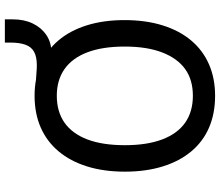

<svg xmlns="http://www.w3.org/2000/svg" viewBox="-76 -796 882 769"><g transform="rotate(-90 364.5 -412.0)"><path d="M365 9Q294 9 238 -15Q182 -39 142.5 -86Q103 -133 82 -200.5Q61 -268 61 -352Q61 -437 82 -504Q103 -571 142.5 -618Q182 -665 238 -689.5Q294 -714 365 -714Q435 -714 491 -689.5Q547 -665 586.5 -618.5Q626 -572 647 -505Q668 -438 668 -354Q668 -269 647 -201.5Q626 -134 586.5 -87Q547 -40 491 -15.5Q435 9 365 9ZM365 -80Q429 -80 472 -111Q515 -142 538.5 -203Q562 -264 562 -353Q562 -442 539 -502.5Q516 -563 472 -594Q428 -625 365 -625Q301 -625 257 -594Q213 -563 190 -502.5Q167 -442 167 -352Q167 -264 190 -203Q213 -142 257 -111Q301 -80 365 -80ZM461 -647 420 -709Q440 -708 457 -706.5Q474 -705 487 -705Q521 -705 541 -716Q561 -727 569.5 -751Q578 -775 578 -812V-833H671V-801Q671 -756 654.5 -721.5Q638 -687 608.5 -667Q579 -647 541 -647Z"/></g></svg>

Font: Nunito Sans 10pt SemiCondensed SemiBold
Style: Regular
Weight: 600
Width: 4
Designer: Vernon Adams
Foundry: Vernon Adams
Version: Version 3.101;gftools[0.9.27]